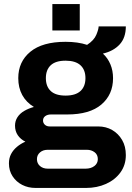

<svg xmlns="http://www.w3.org/2000/svg" viewBox="-20 -744 651 946"><path d="M155 182Q119 182 89.5 167Q60 152 42 124.5Q24 97 24 61Q24 35 34.5 15Q45 -5 63.5 -20.5Q82 -36 105 -46Q81 -58 67.5 -78Q54 -98 54 -125Q54 -148 66 -166.5Q78 -185 99.5 -197.5Q121 -210 147 -217Q109 -240 89.5 -276Q70 -312 70 -359Q70 -440 129.5 -489Q189 -538 303 -538Q364 -538 409 -523Q443 -545 454.5 -572.5Q466 -600 466 -614H600Q600 -558 569.5 -525Q539 -492 487 -480Q511 -458 524 -427Q537 -396 537 -359Q537 -278 479.5 -229Q422 -180 311 -180H231Q214 -180 203 -172Q192 -164 192 -150Q192 -138 201 -129.5Q210 -121 225 -121H464Q502 -121 532.5 -103.5Q563 -86 581.5 -54.5Q600 -23 600 20Q600 69 573.5 105.5Q547 142 502.5 162Q458 182 404 182ZM215 87H402Q428 87 445 74Q462 61 462 40Q462 18 446 6Q430 -6 408 -6H215Q192 -6 177 7Q162 20 162 40Q162 61 177 74Q192 87 215 87ZM303 -273Q352 -273 376.5 -295.5Q401 -318 401 -359Q401 -400 376.5 -422.5Q352 -445 303 -445Q254 -445 230 -422.5Q206 -400 206 -359Q206 -318 230 -295.5Q254 -273 303 -273ZM238 -594V-724H373V-594Z"/></svg>

Font: Archivo VF Beta
Style: Regular
Weight: 400
Designer: Hector Gatti
Foundry: Omnibus-Type
Version: Version 1.002